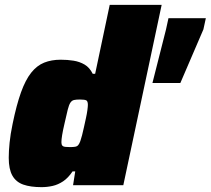

<svg xmlns="http://www.w3.org/2000/svg" viewBox="-20 -763 868 791"><path d="M151 8Q106 8 76 -2.5Q46 -13 31 -39.5Q16 -66 16 -113Q16 -140 19.5 -175Q23 -210 32 -253Q48 -331 66.5 -382.5Q85 -434 108.5 -463.5Q132 -493 162 -505Q192 -517 230 -517Q258 -517 283 -513Q308 -509 328.5 -497Q349 -485 362 -459H372L432 -743H646L488 0H281L290 -57H279Q261 -30 240 -16Q219 -2 196.5 3Q174 8 151 8ZM268 -157Q282 -157 290 -158.5Q298 -160 302.5 -165.5Q307 -171 311 -182Q314 -190 318 -205.5Q322 -221 326 -239.5Q330 -258 334 -276Q338 -294 340 -309Q342 -324 342 -331Q342 -346 335.5 -349.5Q329 -353 309 -353Q294 -353 285 -351Q276 -349 270 -340Q264 -331 259 -311Q254 -291 246 -255Q239 -225 236 -206.5Q233 -188 233 -177Q233 -168 236.5 -163.5Q240 -159 248 -158Q256 -157 268 -157ZM608 -421 664 -642 674 -688H828L818 -642L723 -421Z"/></svg>

Font: Saira Thin Black
Style: Italic
Weight: 900
Italic angle: -12°
Version: Version 1.101